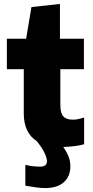

<svg xmlns="http://www.w3.org/2000/svg" viewBox="-20 -737 474 977"><path d="M210 220Q190 220 163.5 216.5Q137 213 109 208V102Q129 107 149.5 109Q170 111 183 111Q203 111 211 103.5Q219 96 219 84Q219 67 206 40Q193 13 167 -19Q101 -61 101 -160V-385H15V-540H113L140 -701L285 -717V-540H407V-385H287V-204Q287 -162 302 -145Q317 -128 352 -128Q375 -128 408 -139V-3Q388 3 359.5 6.5Q331 10 302 11Q322 40 330 62.5Q338 85 338 110Q338 161 304.5 190.5Q271 220 210 220Z"/></svg>

Font: Encode Sans Narrow
Style: ExtraBold
Weight: 800
Designer: Pablo Impallari, Andres Torresi
Foundry: Pablo Impallari, Andres Torresi
Version: Version 1.000; ttfautohint (v1.00) -l 8 -r 50 -G 200 -x 14 -